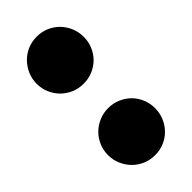

<svg xmlns="http://www.w3.org/2000/svg" viewBox="-39 -806 410 410"><g transform="rotate(45 166.0 -601.0)"><path d="M-13.2 -601.1Q-13.2 -616.2 -7.6 -629.2Q-2 -642.1 7.8 -651.6Q17.6 -661.1 30.5 -666.5Q43.5 -671.9 58.1 -671.9Q72.8 -671.9 85.7 -666.5Q98.6 -661.1 108.2 -651.6Q117.7 -642.1 123.3 -629.2Q128.9 -616.2 128.9 -601.1Q128.9 -585.9 123.3 -573Q117.7 -560.1 108.2 -550.5Q98.6 -541 85.7 -535.4Q72.8 -529.8 58.1 -529.8Q43.5 -529.8 30.5 -535.4Q17.6 -541 7.8 -550.5Q-2 -560.1 -7.6 -573Q-13.2 -585.9 -13.2 -601.1ZM202.6 -601.1Q202.6 -616.2 208.3 -629.2Q213.9 -642.1 223.4 -651.6Q232.9 -661.1 245.8 -666.5Q258.8 -671.9 273.4 -671.9Q288.1 -671.9 301 -666.5Q314 -661.1 323.7 -651.6Q333.5 -642.1 339.1 -629.2Q344.7 -616.2 344.7 -601.1Q344.7 -585.9 339.1 -573Q333.5 -560.1 323.7 -550.5Q314 -541 301 -535.4Q288.1 -529.8 273.4 -529.8Q258.8 -529.8 245.8 -535.4Q232.9 -541 223.4 -550.5Q213.9 -560.1 208.3 -573Q202.6 -585.9 202.6 -601.1Z"/></g></svg>

Font: XB Zar
Style: Bold
Weight: 700
Designer: Behnam
Foundry: Irmug
Version: Version 8.005 2009